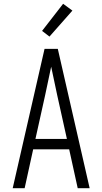

<svg xmlns="http://www.w3.org/2000/svg" viewBox="-20 -993 540 1013"><path d="M47 0 215 -735H285L453 0H390L345 -205H155L110 0ZM333 -260 282 -490Q274 -528 266 -565.5Q258 -603 250 -641Q242 -603 234 -565.5Q226 -528 218 -490L167 -260ZM241 -800 202 -830 313 -973 362 -937Z"/></svg>

Font: Iosevka Light
Style: Regular
Weight: 300
Monospace: yes
Designer: Belleve Invis
Foundry: Belleve Invis
Version: Version 32.5.0; ttfautohint (v1.8.4)